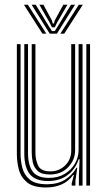

<svg xmlns="http://www.w3.org/2000/svg" viewBox="-20 -787 457 814"><path d="M175 7.8Q120.2 7.8 94 -14.5Q67.8 -36.8 59.6 -69.4Q51.5 -102 51.5 -133V-600H67.2V-135.2Q67.2 -106 74.6 -76Q82 -46 105.9 -25.9Q129.8 -5.8 179.2 -5.8Q224 -5.8 255 -24.8Q286 -43.8 303.8 -75.5H307.5L299.8 -20.5V0H284V-9.5L293.2 -45.2H290Q269.5 -17 240.2 -4.6Q211 7.8 175 7.8ZM346 0V-600H361.8V0ZM191.2 -47.2Q156.2 -47.2 140 -62.2Q123.8 -77.2 119.1 -98.6Q114.5 -120 114.5 -139.5V-600H130.2V-140.2Q130.2 -109.8 141.6 -85.1Q153 -60.5 193.2 -60.5Q231 -60.5 256.5 -85.9Q282 -111.2 282 -149V-600H298.5V-150Q298.5 -109 269 -78.1Q239.5 -47.2 191.2 -47.2ZM183.2 -19.5Q129.5 -19.8 106.2 -48.8Q83 -77.8 83 -136V-600H98.8V-137.5Q98.8 -87.2 118.5 -60Q138.2 -32.8 187.8 -32.8Q226.5 -32.8 254.6 -49.9Q282.8 -67 298 -94Q313.2 -121 313.2 -150.8V-600H330V0H314.5V-44L317.5 -111.8H313.5Q298.8 -68 264.9 -43.6Q231 -19.2 183.2 -19.5ZM81.5 -766.8H98.2L176.5 -644.2H160ZM114.2 -766.8H131.5L184.8 -679.5L200.2 -655.2H212.2L227.5 -679.5L280.8 -766.8H298L221.2 -644.2H191ZM147 -766.8H164.2L200.2 -700.2L203.5 -687.5H209L212 -700.2L248.5 -766.8H265.8L222.2 -691.5L212.2 -671.2H200.2L190.2 -691.5ZM314 -766.8H331L252.2 -644.2H235.8Z"/></svg>

Font: Big Shoulders Inline Text
Style: Regular
Weight: 400
Designer: Patric King
Foundry: XO Type Co
Version: Version 1.000